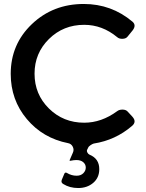

<svg xmlns="http://www.w3.org/2000/svg" viewBox="-20 -723 737 967"><path d="M452 0Q445 2 435.5 8.5Q426 15 424 21L419 31Q416 37 420 45Q424 53 431 56Q480 76 480 129Q480 172 449.5 198Q419 224 374 224Q331 224 299 204Q286 197 291 183L304 152Q308 143 317 148Q340 162 366 162Q387 162 399.5 149.5Q412 137 412 121Q412 105 399.5 94Q387 83 364 83Q353 83 333 87Q329 87 331 83L347 46Q354 31 346.5 16Q339 1 323 -2Q196 -27 115 -123.5Q34 -220 34 -351Q34 -500 140.5 -601.5Q247 -703 402 -703Q541 -703 647 -614Q668 -596 648 -570L622 -538Q614 -528 597 -527.5Q580 -527 570 -536Q495 -598 404 -598Q299 -598 226.5 -526.5Q154 -455 154 -352Q154 -248 226.5 -176.5Q299 -105 404 -105Q491 -105 570 -163Q580 -171 597 -171Q614 -171 623 -161L647 -135Q670 -109 644 -88Q561 -17 452 0Z"/></svg>

Font: Trueno
Style: Round
Weight: 400
Designer: Julieta Ulanovsky, Jasper
Foundry: Julieta Ulanovsky, Cannot Into Space Fonts
Version: Version 3.001